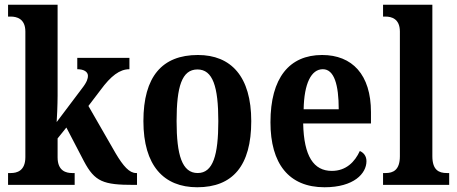

<svg xmlns="http://www.w3.org/2000/svg" viewBox="-20 -780 1930 810"><path d="M14 0H295V-50H284C260 -50 223 -58 223 -116V-196L260 -242L334 -100C380 -13 416 0 545 0H558V-50H554C526 -50 500 -79 468 -133L353 -333L404 -400C448 -460 485 -488 526 -488V-536H306V-488C334 -488 351 -477 351 -460C351 -450 348 -435 326 -407L219 -265C220 -272 223 -341 223 -376V-760H14V-710H26C49 -710 87 -702 87 -647V-117C87 -58 50 -50 26 -50H14Z M812 10C962 10 1040 -81 1040 -269C1040 -457 955 -548 815 -548C664 -548 585 -457 585 -269C585 -81 671 10 812 10ZM814 -50C748 -50 725 -126 725 -269C725 -414 747 -487 813 -487C878 -487 901 -414 901 -269C901 -126 879 -50 814 -50Z M1349 10C1473 10 1526 -48 1526 -100C1526 -122 1514 -136 1498 -143C1477 -97 1440 -59 1380 -59C1303 -59 1262 -121 1259 -259H1545V-307C1545 -465 1466 -548 1339 -548C1201 -548 1121 -452 1121 -264C1121 -90 1198 10 1349 10ZM1409 -319H1261C1263 -428 1293 -488 1342 -488C1390 -488 1409 -422 1409 -319Z M1596 0H1875V-50H1865C1832 -50 1804 -62 1804 -121V-760H1596V-710H1607C1630 -710 1667 -702 1667 -647V-121C1667 -62 1638 -50 1607 -50H1596Z"/></svg>

Font: Noto Serif Bengali Condensed
Style: Bold
Weight: 700
Width: 3
Designer: Juan Bruce, Universal Thirst, Indian Type Foundry and the Monotype Design Team.
Foundry: Monotype Imaging Inc.
Version: Version 2.003